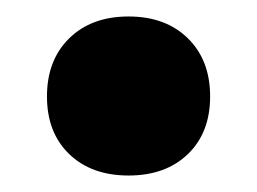

<svg xmlns="http://www.w3.org/2000/svg" viewBox="-20 -459 312 233"><path d="M136 -246Q91 -246 64 -272Q37 -298 37 -342Q37 -386 64 -412.5Q91 -439 136 -439Q181 -439 208 -412.5Q235 -386 235 -342Q235 -298 208 -272Q181 -246 136 -246Z"/></svg>

Font: Ysabeau SC Black
Style: Regular
Weight: 900
Designer: Christian Thalmann (Catharsis Fonts)
Version: Version 2.001;gftools[0.9.30]; featfreeze: smcp